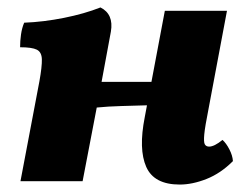

<svg xmlns="http://www.w3.org/2000/svg" viewBox="-20 -487 669 516"><path d="M35 0 86 -269Q93 -308 92.5 -327.5Q92 -347 79 -353.5Q66 -360 34 -360Q34 -377 36.5 -394.5Q39 -412 45 -426Q97 -428 152 -439Q207 -450 250 -467Q286 -449 278 -402L253 -267H387L423 -458H590L540 -192Q531 -147 529 -126Q527 -105 530.5 -99Q534 -93 542 -93Q556 -93 578 -111Q588 -102 596.5 -85.5Q605 -69 606 -54Q573 -21 535 -6Q497 9 463 9Q394 9 373 -38.5Q352 -86 369 -172L375 -204Q341 -203 305.5 -202Q270 -201 240 -198L202 0Z"/></svg>

Font: Vollkorn ExtraBold
Style: Italic
Weight: 800
Italic angle: -11°
Designer: Friedrich Althausen
Foundry: Friedrich Althausen
Version: Version 5.000; ttfautohint (v1.8.3)